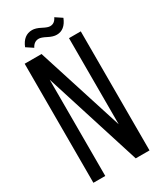

<svg xmlns="http://www.w3.org/2000/svg" viewBox="-207 -904 824 978"><g transform="rotate(-30 204.5 -415.0)"><path d="M39.1 0V-700.2H138.2L299.8 -193.8V-700.2H369.1V0H288.1L108.9 -565.9V0ZM83 -772Q106 -830.1 157.2 -830.1Q178.2 -830.1 206.3 -815.2Q234.4 -800.3 248 -800.8Q274.4 -800.8 288.1 -830.1L327.1 -804.2Q303.7 -746.1 255.9 -746.1Q234.9 -745.6 206.5 -760.5Q178.2 -775.4 164.1 -774.9Q136.7 -774.9 122.1 -746.1Z"/></g></svg>

Font: Bebas Neue Regular
Style: Regular
Weight: 400
Designer: Ryoichi Tsunekawa
Foundry: Ryoichi Tsunekawa
Version: Version 001.003